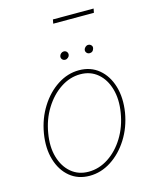

<svg xmlns="http://www.w3.org/2000/svg" viewBox="-127 -940 833 1036"><g transform="rotate(-15 290.0 -422.0)"><path d="M244.3 11.4Q179.7 11.4 134.4 -25.9Q89.1 -63.2 69.8 -127.8Q50.4 -192.5 63.9 -274.1Q77.4 -353.7 117.4 -417.1Q157.3 -480.5 214 -517.2Q270.6 -554 333.8 -554Q399.1 -554 444.4 -516.3Q489.7 -478.7 509.1 -414.1Q528.4 -349.4 515.6 -268.5Q502.1 -188.9 462 -125.5Q421.9 -62.1 365.1 -25.4Q308.2 11.4 244.3 11.4ZM244.3 -11.4Q303.3 -11.4 355.5 -45.6Q407.7 -79.9 444.2 -139.4Q480.8 -198.9 492.9 -274.1Q505 -347.3 488.3 -405.5Q471.6 -463.8 431.8 -497.5Q392 -531.2 335.2 -531.2Q277 -531.2 224.8 -496.6Q172.6 -462 135.7 -402.5Q98.7 -343 86.6 -268.5Q73.9 -195.3 90.7 -137.1Q107.6 -78.8 147.5 -45.1Q187.5 -11.4 244.3 -11.4ZM414.8 -627.8Q404.1 -627.8 397.7 -635.8Q391.3 -643.8 393.5 -653.4Q395.2 -660.9 402.2 -667.1Q409.1 -673.3 417.6 -673.3Q428.3 -673.3 435 -665.7Q441.8 -658 438.9 -647.7Q433.9 -627.8 414.8 -627.8ZM278.4 -627.8Q267.8 -627.8 261.4 -635.3Q255 -642.8 257.1 -653.4Q258.9 -661.2 265.8 -667.3Q272.7 -673.3 281.2 -673.3Q291.9 -673.3 298.1 -665.8Q304.3 -658.4 302.6 -647.7Q301.5 -640.3 294.2 -634.1Q286.9 -627.8 278.4 -627.8ZM497.2 -855.1 492.9 -832.4H265.6L269.9 -855.1Z"/></g></svg>

Font: Inter UI Thin
Style: Italic
Weight: 100
Italic angle: -9.39999°
Designer: Rasmus Andersson
Foundry: rsms
Version: 3.2;8d6f07862